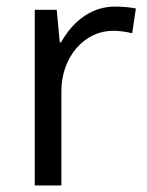

<svg xmlns="http://www.w3.org/2000/svg" viewBox="-20 -565 448 585"><path d="M382.8 -463.9C360.8 -468.8 341.3 -471.2 324.2 -471.2C237.8 -471.2 167 -392.1 167 -287.1V0H85.9V-535.2H152.8L162.1 -436H166C205.6 -505.9 263.2 -544.9 330.1 -544.9C354 -544.9 375 -543 394 -539.1Z"/></svg>

Font: OpenSansEmoji
Style: Regular
Weight: 400
Foundry: MorbZ
Version: Version 1.000;PS 001.000;hotconv 1.0.70;makeotf.lib2.5.58329